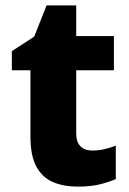

<svg xmlns="http://www.w3.org/2000/svg" viewBox="-20 -683 479 713"><path d="M322 -124Q346 -124 367.5 -129Q389 -134 410 -142V-18Q382 -6 349 2Q316 10 269 10Q217 10 177.5 -6.5Q138 -23 115.5 -63.5Q93 -104 93 -177V-422H24V-493L107 -547L153 -663H263V-549H403V-422H263V-187Q263 -156 278.5 -140Q294 -124 322 -124Z"/></svg>

Font: Noto Sans Lao Looped ExtraBold
Style: Regular
Weight: 800
Designer: Mark Frömberg, Ben Mitchell
Foundry: The Fontpad Ltd
Version: Version 1.002; ttfautohint (v1.8.4.7-5d5b)